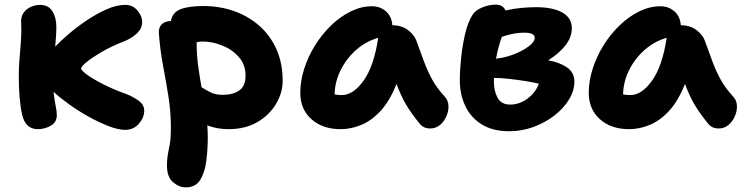

<svg xmlns="http://www.w3.org/2000/svg" viewBox="-20 -547 3210 828"><path d="M143 10Q90 10 75.5 -52Q61 -114 61 -225Q61 -250 63.5 -284Q66 -318 69 -353.5Q72 -389 72 -419Q72 -427 71.5 -436.5Q71 -446 71 -455Q71 -479 84 -495Q97 -511 116 -518.5Q135 -526 152 -526Q189 -526 206 -498.5Q223 -471 223 -430Q223 -410 221.5 -389Q220 -368 218 -346Q241 -370 276.5 -400.5Q312 -431 354.5 -459.5Q397 -488 440 -507Q483 -526 521 -526Q552 -526 572.5 -502Q593 -478 593 -452Q593 -424 570.5 -403Q548 -382 516 -369Q459 -347 417.5 -322.5Q376 -298 353 -279Q330 -260 330 -252Q330 -243 356.5 -224Q383 -205 427.5 -182.5Q472 -160 526 -141Q554 -130 578 -112.5Q602 -95 602 -70Q602 -40 579 -13.5Q556 13 520 13Q490 13 448.5 -3Q407 -19 362 -44Q317 -69 277.5 -97.5Q238 -126 211 -151Q215 -114 220 -90.5Q225 -67 225 -50Q225 -20 199 -5Q173 10 143 10Z M781 261Q752 261 726 238.5Q700 216 700 167Q700 139 704 118Q708 97 712.5 72.5Q717 48 717 8Q717 -66 706 -133.5Q695 -201 682.5 -267.5Q670 -334 665 -406Q664 -429 678 -442.5Q692 -456 716 -456H717Q723 -493 758 -507Q793 -521 857 -521Q927 -521 988.5 -499.5Q1050 -478 1097.5 -436.5Q1145 -395 1172 -335Q1199 -275 1199 -198Q1199 -147 1170.5 -99Q1142 -51 1090 -20.5Q1038 10 965 10Q917 10 874 -6Q876 21 876 46Q876 99 869.5 148.5Q863 198 843 229.5Q823 261 781 261ZM828 -363Q828 -311 834.5 -263.5Q841 -216 849 -171Q866 -160 887.5 -149Q909 -138 941 -138Q985 -138 1012 -157Q1039 -176 1039 -221Q1039 -268 1010 -301Q981 -334 938 -351Q895 -368 853 -368Q847 -368 840.5 -367Q834 -366 828 -365Z M1449 10Q1371 10 1323 -33Q1275 -76 1275 -147Q1275 -198 1292 -251Q1309 -304 1339 -352Q1369 -400 1408.5 -438Q1448 -476 1493 -498Q1538 -520 1584 -520Q1619 -520 1644 -498.5Q1669 -477 1672 -438H1674Q1712 -438 1740 -417Q1768 -396 1778 -365Q1795 -318 1809.5 -279Q1824 -240 1844 -203.5Q1864 -167 1900 -128Q1913 -113 1914 -91Q1915 -69 1905.5 -46.5Q1896 -24 1878 -8.5Q1860 7 1836 7Q1818 7 1806.5 0.5Q1795 -6 1788 -16Q1756 -55 1733 -93Q1710 -131 1690 -185Q1661 -112 1622 -69.5Q1583 -27 1538.5 -8.5Q1494 10 1449 10ZM1454 -137Q1504 -137 1548.5 -200Q1593 -263 1611 -384Q1556 -368 1514 -330Q1472 -292 1448 -242.5Q1424 -193 1423 -140Q1436 -137 1454 -137Z M2177 19Q2105 19 2057.5 -10.5Q2010 -40 1986.5 -90Q1963 -140 1963 -200Q1963 -244 1968.5 -297Q1974 -350 1985.5 -399.5Q1997 -449 2017 -482Q2029 -502 2058.5 -514.5Q2088 -527 2118 -527Q2149 -527 2160 -502Q2196 -510 2229.5 -513Q2263 -516 2292 -516Q2364 -516 2405 -493Q2446 -470 2446 -425Q2446 -387 2418.5 -351.5Q2391 -316 2344 -287Q2394 -278 2425.5 -256Q2457 -234 2457 -195Q2457 -156 2434 -118Q2411 -80 2371 -49Q2331 -18 2280.5 0.5Q2230 19 2177 19ZM2241 -406Q2213 -406 2188.5 -400.5Q2164 -395 2144 -388Q2137 -368 2130.5 -344.5Q2124 -321 2119 -294Q2158 -298 2196.5 -313Q2235 -328 2260.5 -347.5Q2286 -367 2286 -384Q2286 -406 2241 -406ZM2110 -193Q2110 -154 2126 -125Q2142 -96 2180 -96Q2220 -96 2254.5 -121.5Q2289 -147 2304 -186Q2280 -192 2245.5 -197.5Q2211 -203 2174.5 -207Q2138 -211 2110 -211Q2110 -203 2110 -193Z M2693 10Q2615 10 2567 -33Q2519 -76 2519 -147Q2519 -198 2536 -251Q2553 -304 2583 -352Q2613 -400 2652.5 -438Q2692 -476 2737 -498Q2782 -520 2828 -520Q2863 -520 2888 -498.5Q2913 -477 2916 -438H2918Q2956 -438 2984 -417Q3012 -396 3022 -365Q3039 -318 3053.5 -279Q3068 -240 3088 -203.5Q3108 -167 3144 -128Q3157 -113 3158 -91Q3159 -69 3149.5 -46.5Q3140 -24 3122 -8.5Q3104 7 3080 7Q3062 7 3050.5 0.5Q3039 -6 3032 -16Q3000 -55 2977 -93Q2954 -131 2934 -185Q2905 -112 2866 -69.5Q2827 -27 2782.5 -8.5Q2738 10 2693 10ZM2698 -137Q2748 -137 2792.5 -200Q2837 -263 2855 -384Q2800 -368 2758 -330Q2716 -292 2692 -242.5Q2668 -193 2667 -140Q2680 -137 2698 -137Z"/></svg>

Font: Shantell Sans Normal
Style: Bold
Weight: 700
Designer: Stephen Nixon, Anya Danilova, Shantell Martin
Foundry: Arrow Type
Version: Version 1.009;[a7da0bfa3]